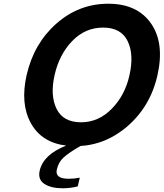

<svg xmlns="http://www.w3.org/2000/svg" viewBox="-20 -761 878 1030"><path d="M674 -355Q700 -467 665 -540Q630 -613 533 -613Q437 -613 367.5 -541Q298 -469 273 -359Q248 -249 283.5 -177Q319 -105 415 -105Q508 -105 579 -177Q650 -249 674 -355ZM335 20Q203 4 145.5 -100.5Q88 -205 123 -359Q162 -528 282 -634Q403 -741 561 -741Q717 -741 791 -634Q864 -528 824 -354Q799 -247 740 -166.5Q681 -86 598 -36Q512 16 412 22Q349 58 320 85Q294 109 285 148Q279 173 295 185.5Q311 198 349 198Q380 198 408 192L397 239Q357 249 316 249Q254 249 218 225.5Q182 202 193 154Q213 68 335 20Z"/></svg>

Font: Miedinger
Style: Bold-Italic
Weight: 700
Italic angle: -13°
Version: Version 001.000